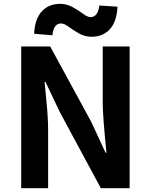

<svg xmlns="http://www.w3.org/2000/svg" viewBox="-20 -983 788 1003"><path d="M90.8 0V-740.2H242.2L457 -345.7L531.2 -185.5H536.1Q516.6 -378.9 516.6 -445.3V-740.2H657.2V0H506.8L293 -396.5L217.8 -554.7H212.9Q213.9 -541 220.2 -479Q226.6 -417 229 -376Q231.4 -335 231.4 -296.9V0ZM458 -791Q422.9 -791 392.1 -808.6Q361.3 -826.2 338.4 -843.3Q315.4 -860.4 298.8 -860.4Q259.8 -860.4 253.9 -798.8L158.2 -806.6Q162.1 -883.8 198.2 -923.3Q234.4 -962.9 293.9 -962.9Q329.1 -962.9 360.4 -945.3Q391.6 -927.7 414.6 -910.6Q437.5 -893.6 453.1 -893.6Q491.2 -893.6 499 -954.1L593.8 -948.2Q589.8 -869.1 553.7 -830.1Q517.6 -791 458 -791Z"/></svg>

Font: Gen Shin Gothic Bold
Style: Bold
Weight: 700
Designer: [Source Han Sans]
Ryoko NISHIZUKA  (kana & ideographs); Paul D. Hunt (Latin, Greek & Cyrillic); Wenlong ZHANG  (bopomofo
Version: Version 1.002.20150607